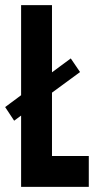

<svg xmlns="http://www.w3.org/2000/svg" viewBox="-29 -726 389 746"><path d="M26 -257 53 -277V0H316V-120H173V-366L282 -446L246 -499L173 -445V-706H53V-356L-9 -310Z"/></svg>

Font: Lineal
Style: Bold
Weight: 700
Designer: Created by Frank Adebiaye with contributions from Anton Moglia & Ariel Martín Pérez
Created by Frank ADEBIAYE with FontF
Foundry: Velvetyne Type Foundry
Version: Version 2.000;Glyphs 3.2 (3227)